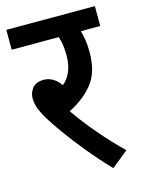

<svg xmlns="http://www.w3.org/2000/svg" viewBox="-101 -682 562 756"><g transform="rotate(-15 180.5 -304.5)"><path d="M334 -42 266 13Q219 -36 178.5 -85.5Q138 -135 107.5 -177.5Q77 -220 60 -248Q43 -277 36.5 -297Q30 -317 30 -335Q30 -357 44.5 -375.5Q59 -394 91 -394Q130 -394 159 -354Q203 -391 203 -464Q203 -508 192 -541H0V-622H361V-541H282Q287 -525 290.5 -502.5Q294 -480 294 -452Q294 -371 256.5 -324.5Q219 -278 158 -248Q191 -200 238 -144.5Q285 -89 334 -42Z"/></g></svg>

Font: Noto Sans Devanagari UI Condensed Medium
Style: Regular
Weight: 500
Width: 3
Designer: Jelle Bosma - Monotype Design Team
Foundry: Monotype Imaging Inc.
Version: Version 2.003